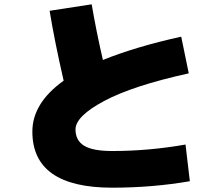

<svg xmlns="http://www.w3.org/2000/svg" viewBox="-20 -810 1040 890"><path d="M820 -640 855 -470Q596 -413 463 -342Q330 -271 330 -210Q330 -159 370 -134.5Q410 -110 500 -110Q670 -110 840 -140L860 30Q686 60 500 60Q130 60 130 -200Q130 -332 275 -436Q233 -619 210 -760L405 -790Q426 -666 457 -532Q611 -594 820 -640Z"/></svg>

Font: M PLUS 1p Black
Style: Regular
Weight: 900
Version: Version 1.061